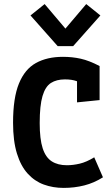

<svg xmlns="http://www.w3.org/2000/svg" viewBox="-20 -918 553 947"><path d="M293.9 8.8Q241.2 8.8 195.8 -7.8Q150.4 -24.4 116.5 -61.8Q82.5 -99.1 63.5 -160.9Q44.4 -222.7 44.4 -312.5Q44.4 -435.1 73.5 -506.1Q102.5 -577.1 157.5 -607.4Q212.4 -637.7 290.5 -637.7Q336.4 -637.7 378.2 -628.4Q419.9 -619.1 471.2 -592.3V-424.3L359.9 -413.1V-590.3L400.9 -496.6Q380.4 -509.8 357.2 -518.1Q334 -526.4 300.3 -526.4Q258.8 -526.4 231.2 -508.8Q203.6 -491.2 189.7 -444.3Q175.8 -397.5 175.8 -311Q175.8 -232.4 190.4 -187Q205.1 -141.6 235.1 -122.3Q265.1 -103 310.1 -103Q339.8 -103 373.3 -110.8Q406.7 -118.7 444.8 -142.1L487.8 -43.5Q443.8 -15.6 395.5 -3.4Q347.2 8.8 293.9 8.8ZM264.6 -690.4 130.4 -841.8 200.2 -897.9 302.7 -776.9 405.3 -897.9 475.1 -841.8 340.8 -690.4Z"/></svg>

Font: Anaheim
Style: Bold
Weight: 700
Version: Version 2.001